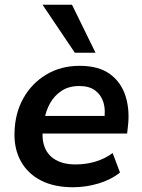

<svg xmlns="http://www.w3.org/2000/svg" viewBox="-20 -778 597 808"><path d="M287 10Q208 10 152.5 -18.5Q97 -47 68 -99Q39 -151 41 -220Q43 -301 78 -364Q113 -427 174.5 -464Q236 -501 315 -501Q395 -501 442.5 -466.5Q490 -432 508.5 -373Q527 -314 518 -243L515 -216H141L151 -290H436L418 -274Q425 -315 415.5 -346.5Q406 -378 381 -397Q356 -416 314 -416Q270 -416 239.5 -396Q209 -376 191 -344Q173 -312 167 -275L162 -246Q154 -196 167.5 -160Q181 -124 214.5 -105Q248 -86 298 -86Q342 -86 382 -98Q422 -110 454 -134L485 -52Q448 -22 395 -6Q342 10 287 10ZM295 -556 159 -758H283L382 -556Z"/></svg>

Font: Nunito Sans 11pt
Style: Bold Italic
Weight: 700
Italic angle: -9°
Version: Version 3.101;gftools[0.9.27]